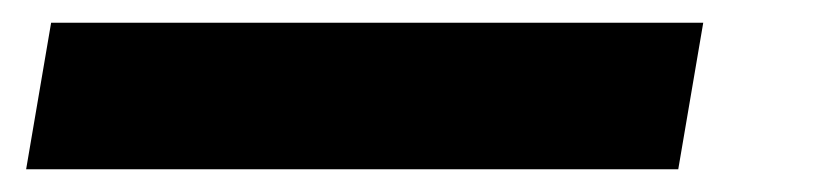

<svg xmlns="http://www.w3.org/2000/svg" viewBox="-20 19 723 169"><path d="M3 168 25 39H599L577 168Z"/></svg>

Font: DM Sans 16pt
Style: Bold Italic
Weight: 700
Italic angle: -10°
Version: Version 4.004;gftools[0.9.30]